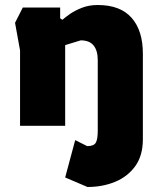

<svg xmlns="http://www.w3.org/2000/svg" viewBox="-20 -502 630 766"><path d="M60 0V-301L40 -411L71 -472H220V-429L229 -423Q240 -433 259.5 -446.5Q279 -460 307 -471Q335 -482 370 -482Q460 -482 505 -431Q550 -380 550 -288V53Q550 119 519.5 161Q489 203 439 223.5Q389 244 329 244L240 206L280 57L328 81Q354 81 362 67.5Q370 54 370 20V-262Q370 -300 353.5 -320.5Q337 -341 302 -341L240 -322V0Z"/></svg>

Font: Rowdies
Style: Regular
Weight: 400
Designer: Jaikishan Patel
Version: Version 1.000; ttfautohint (v1.8.3)